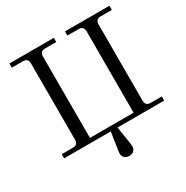

<svg xmlns="http://www.w3.org/2000/svg" viewBox="-201 -882 1213 1250"><g transform="rotate(-30 405.5 -257.0)"><path d="M39.1 0V-31.2H123Q161.1 -31.2 161.1 -70.3V-642.6Q161.1 -681.6 123 -681.6H39.1V-712.9H373V-681.6H289.1Q251 -681.6 251 -642.6V-31.2H579.1V-642.6Q579.1 -681.6 541 -681.6H457V-712.9H791V-681.6H707Q668.9 -681.6 668.9 -642.6V-70.3Q668.9 -31.2 707 -31.2H791V0H440.4L460.4 129.9Q462.9 146 462.9 152.3Q462.9 175.3 448.7 187.3Q434.6 199.2 415 199.2Q395.5 199.2 381.3 187.3Q367.2 175.3 367.2 152.3Q367.2 147 369.6 129.9L389.6 0Z"/></g></svg>

Font: Theano Modern
Style: Regular
Weight: 400
Designer: Alexey Kryukov
Version: Version 2.00